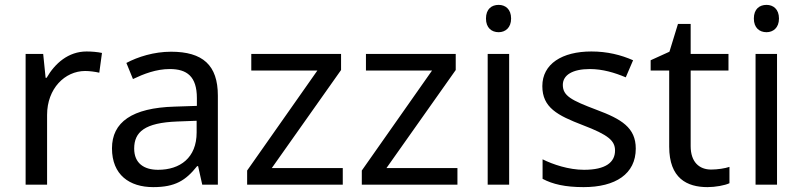

<svg xmlns="http://www.w3.org/2000/svg" viewBox="-20 -757 3290 787"><path d="M335 -546C260 -546 205 -497 171 -438H167L157 -536H85V0H173V-286C173 -394 246 -466 329 -466C347 -466 370 -463 387 -459L398 -540C380 -544 355 -546 335 -546Z M681 -545C611 -545 545 -524 498 -499L525 -433C569 -454 620 -474 676 -474C746 -474 787 -444 787 -355V-323L696 -320C521 -315 439 -256 439 -149C439 -40 511 10 608 10C698 10 741 -17 788 -76H792L809 0H873V-365C873 -490 811 -545 681 -545ZM707 -259 786 -262V-214C786 -110 718 -61 628 -61C570 -61 530 -88 530 -148C530 -216 573 -254 707 -259Z M1385 0V-68H1094L1378 -470V-536H1010V-468H1281L993 -58V0Z M1855 0V-68H1564L1848 -470V-536H1480V-468H1751L1463 -58V0Z M2024 -737C1995 -737 1972 -720 1972 -681C1972 -643 1995 -625 2024 -625C2051 -625 2075 -643 2075 -681C2075 -720 2051 -737 2024 -737ZM2067 -536H1979V0H2067Z M2586 -148C2586 -234 2527 -269 2425 -307C2322 -346 2287 -364 2287 -409C2287 -449 2326 -474 2398 -474C2450 -474 2500 -459 2545 -440L2575 -510C2525 -532 2469 -546 2404 -546C2284 -546 2203 -495 2203 -404C2203 -316 2265 -284 2369 -244C2474 -204 2501 -180 2501 -140C2501 -92 2463 -61 2374 -61C2311 -61 2246 -83 2204 -104V-24C2245 -2 2297 10 2372 10C2503 10 2586 -44 2586 -148Z M2895 -62C2846 -62 2811 -93 2811 -158V-468H2966V-536H2811V-659H2759L2724 -545L2647 -510V-468H2723V-156C2723 -26 2796 10 2880 10C2912 10 2951 3 2970 -6V-73C2953 -67 2921 -62 2895 -62Z M3122 -737C3093 -737 3070 -720 3070 -681C3070 -643 3093 -625 3122 -625C3149 -625 3173 -643 3173 -681C3173 -720 3149 -737 3122 -737ZM3165 -536H3077V0H3165Z"/></svg>

Font: Noto Sans Hebrew Droid
Style: Bold
Weight: 700
Designer: Monotype Design Team
Foundry: Monotype Imaging Inc.
Version: Version 1.100